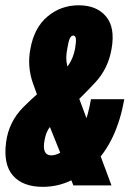

<svg xmlns="http://www.w3.org/2000/svg" viewBox="-37 -701 493 726"><path d="M125 5.5Q230.5 5.5 317.5 -80.2Q404.5 -166 433 -326H307Q286 -205 237.8 -159.2Q189.5 -113.5 157 -113.5Q139 -113.5 132.5 -128Q126 -142.5 131.5 -171Q136.5 -202 153 -222.8Q169.5 -243.5 218.5 -285.5Q275 -337 323.8 -389.8Q372.5 -442.5 385 -517Q399 -597 363.8 -639Q328.5 -681 260.5 -681Q193 -681 142.5 -638.5Q92 -596 78 -516.5Q65 -450.5 87.5 -386.2Q110 -322 126.5 -283.5L240.5 0H384.5L239 -391Q224.5 -426 217.2 -453.2Q210 -480.5 217.5 -517.5Q222 -545 227 -555.8Q232 -566.5 240 -566.5Q248 -566.5 249.8 -555.8Q251.5 -545 247 -517.5Q240 -480.5 221.2 -453.8Q202.5 -427 177 -405.5Q109 -353.5 52.5 -297.2Q-4 -241 -14 -163Q-25 -79 12.2 -36.8Q49.5 5.5 125 5.5Z"/></svg>

Font: Anybody UltraCondensed ExtraBold
Style: Italic
Weight: 800
Width: 1
Italic angle: -10°
Version: Version 1.113;gftools[0.9.25]